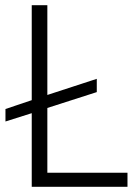

<svg xmlns="http://www.w3.org/2000/svg" viewBox="-20 -718 534 738"><path d="M470 -54V0H102V-283L1 -251V-299L102 -333V-698H162V-353L352 -415V-364L162 -303V-54Z"/></svg>

Font: IBM Plex Sans Light
Style: Regular
Weight: 300
Designer: Mike Abbink, Paul van der Laan, Pieter van Rosmalen
Foundry: Bold Monday
Version: Version 3.0